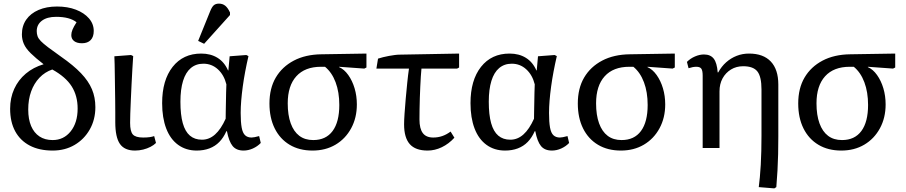

<svg xmlns="http://www.w3.org/2000/svg" viewBox="-20 -818 5007 1061"><path d="M271 14Q197 14 144.5 -13.5Q92 -41 64 -92.5Q36 -144 36 -217Q36 -277 58.5 -326.5Q81 -376 122.5 -411Q164 -446 221 -463Q177 -497 150 -523.5Q123 -550 112 -575Q101 -600 101 -628Q101 -675 125 -709.5Q149 -744 193 -763Q237 -782 295 -782Q354 -782 399.5 -764.5Q445 -747 471.5 -716.5Q498 -686 498 -647Q498 -614 481 -596.5Q464 -579 433 -579Q405 -579 389.5 -591Q374 -603 374 -624Q374 -638 380.5 -654Q387 -670 403 -695Q384 -710 356 -717.5Q328 -725 290 -725Q240 -725 211.5 -703.5Q183 -682 183 -646Q183 -631 187.5 -618Q192 -605 205.5 -591Q219 -577 246 -556.5Q273 -536 317 -505Q386 -457 427.5 -413.5Q469 -370 488 -325Q507 -280 507 -226Q507 -157 476 -102.5Q445 -48 392 -17Q339 14 271 14ZM271 -44Q332 -44 370.5 -92Q409 -140 409 -218Q409 -289 376 -341Q343 -393 269 -434Q228 -420 198 -388.5Q168 -357 152 -312.5Q136 -268 136 -213Q136 -159 152 -121.5Q168 -84 198 -64Q228 -44 271 -44Z M726 14Q668 14 642.5 -23Q617 -60 617 -143Q617 -167 617 -197.5Q617 -228 616.5 -263Q616 -298 615.5 -333.5Q615 -369 614.5 -402Q614 -435 613.5 -462.5Q613 -490 612 -507L704 -514L716 -508Q714 -477 711.5 -436.5Q709 -396 707 -352Q705 -308 703 -266Q701 -224 700 -191Q699 -158 699 -139Q699 -92 714 -75Q729 -58 771 -58Q791 -58 806 -60Q821 -62 832 -66L842 -28Q830 -16 811.5 -6.5Q793 3 771 8.5Q749 14 726 14Z M1067 14Q1008 14 964.5 -17.5Q921 -49 898.5 -108Q876 -167 876 -248Q876 -375 934 -448.5Q992 -522 1092 -522Q1144 -522 1182 -498.5Q1220 -475 1240 -429H1242L1249 -507L1341 -514L1353 -508Q1343 -465 1335 -422.5Q1327 -380 1321.5 -339.5Q1316 -299 1313 -262.5Q1310 -226 1310 -194Q1310 -143 1315.5 -113Q1321 -83 1334.5 -70.5Q1348 -58 1370 -58Q1376 -58 1387 -60Q1398 -62 1412 -66L1421 -28Q1403 -9 1377.5 2.5Q1352 14 1326 14Q1286 14 1265.5 -11Q1245 -36 1234 -93H1231Q1215 -57 1192 -33.5Q1169 -10 1137.5 2Q1106 14 1067 14ZM1096 -46Q1136 -46 1168.5 -75Q1201 -104 1227 -162Q1227 -177 1227.5 -201Q1228 -225 1228.5 -252.5Q1229 -280 1229.5 -306Q1230 -332 1231 -352Q1218 -404 1184 -435Q1150 -466 1104 -466Q1063 -466 1034.5 -442Q1006 -418 991.5 -371Q977 -324 977 -256Q977 -184 990 -137.5Q1003 -91 1029.5 -68.5Q1056 -46 1096 -46ZM1108 -576 1075 -592 1141 -755Q1151 -780 1161.5 -789Q1172 -798 1190 -798Q1210 -798 1224.5 -786.5Q1239 -775 1251 -749V-735Z M1707 14Q1634 14 1580.5 -18Q1527 -50 1498 -108.5Q1469 -167 1469 -246Q1469 -330 1504 -389.5Q1539 -449 1603.5 -483Q1668 -517 1757 -518L2005 -522V-445L1993 -439L1854 -449V-447Q1882 -435 1904.5 -403.5Q1927 -372 1939.5 -330Q1952 -288 1952 -241Q1952 -167 1920.5 -109Q1889 -51 1834 -18.5Q1779 14 1707 14ZM1711 -44Q1781 -44 1818 -94Q1855 -144 1855 -238Q1855 -309 1834.5 -363.5Q1814 -418 1776 -449H1754Q1665 -449 1617.5 -396.5Q1570 -344 1570 -247Q1570 -182 1586.5 -136.5Q1603 -91 1634 -67.5Q1665 -44 1711 -44Z M2343 14Q2276 14 2244.5 -21.5Q2213 -57 2213 -131Q2213 -152 2215.5 -189.5Q2218 -227 2222 -272Q2226 -317 2230.5 -361Q2235 -405 2240 -439H2060L2069 -494Q2081 -498 2097 -502Q2113 -506 2129.5 -509Q2146 -512 2161.5 -514Q2177 -516 2188 -516L2517 -522V-445L2506 -439H2309Q2307 -421 2305.5 -395Q2304 -369 2302.5 -339Q2301 -309 2300 -277Q2299 -245 2298.5 -214.5Q2298 -184 2298 -158Q2298 -107 2316.5 -82.5Q2335 -58 2374 -58Q2400 -58 2423.5 -66Q2447 -74 2470 -91L2491 -57Q2460 -23 2421.5 -4.5Q2383 14 2343 14Z M2771 14Q2712 14 2668.5 -17.5Q2625 -49 2602.5 -108Q2580 -167 2580 -248Q2580 -375 2638 -448.5Q2696 -522 2796 -522Q2848 -522 2886 -498.5Q2924 -475 2944 -429H2946L2953 -507L3045 -514L3057 -508Q3047 -465 3039 -422.5Q3031 -380 3025.5 -339.5Q3020 -299 3017 -262.5Q3014 -226 3014 -194Q3014 -143 3019.5 -113Q3025 -83 3038.5 -70.5Q3052 -58 3074 -58Q3080 -58 3091 -60Q3102 -62 3116 -66L3125 -28Q3107 -9 3081.5 2.5Q3056 14 3030 14Q2990 14 2969.5 -11Q2949 -36 2938 -93H2935Q2919 -57 2896 -33.5Q2873 -10 2841.5 2Q2810 14 2771 14ZM2800 -46Q2840 -46 2872.5 -75Q2905 -104 2931 -162Q2931 -177 2931.5 -201Q2932 -225 2932.5 -252.5Q2933 -280 2933.5 -306Q2934 -332 2935 -352Q2922 -404 2888 -435Q2854 -466 2808 -466Q2767 -466 2738.5 -442Q2710 -418 2695.5 -371Q2681 -324 2681 -256Q2681 -184 2694 -137.5Q2707 -91 2733.5 -68.5Q2760 -46 2800 -46Z M3411 14Q3338 14 3284.5 -18Q3231 -50 3202 -108.5Q3173 -167 3173 -246Q3173 -330 3208 -389.5Q3243 -449 3307.5 -483Q3372 -517 3461 -518L3709 -522V-445L3697 -439L3558 -449V-447Q3586 -435 3608.5 -403.5Q3631 -372 3643.5 -330Q3656 -288 3656 -241Q3656 -167 3624.5 -109Q3593 -51 3538 -18.5Q3483 14 3411 14ZM3415 -44Q3485 -44 3522 -94Q3559 -144 3559 -238Q3559 -309 3538.5 -363.5Q3518 -418 3480 -449H3458Q3369 -449 3321.5 -396.5Q3274 -344 3274 -247Q3274 -182 3290.5 -136.5Q3307 -91 3338 -67.5Q3369 -44 3415 -44Z M4259 223 4173 216Q4176 192 4179 161Q4182 130 4184 93Q4186 56 4187 16Q4188 -24 4188 -66V-324Q4188 -394 4165.5 -423Q4143 -452 4087 -452Q4049 -452 4019.5 -434Q3990 -416 3973 -385Q3956 -354 3956 -313V0H3863V-400Q3863 -428 3855.5 -438.5Q3848 -449 3828 -449Q3809 -449 3785 -441L3776 -476Q3795 -495 3820.5 -506Q3846 -517 3870 -517Q3906 -517 3924 -494Q3942 -471 3946 -418H3949Q3967 -451 3993 -474Q4019 -497 4051 -509.5Q4083 -522 4119 -522Q4198 -522 4239.5 -478Q4281 -434 4281 -351V-65Q4281 -13 4280 33Q4279 79 4276.5 123Q4274 167 4270 216Z M4629 14Q4556 14 4502.5 -18Q4449 -50 4420 -108.5Q4391 -167 4391 -246Q4391 -330 4426 -389.5Q4461 -449 4525.5 -483Q4590 -517 4679 -518L4927 -522V-445L4915 -439L4776 -449V-447Q4804 -435 4826.5 -403.5Q4849 -372 4861.5 -330Q4874 -288 4874 -241Q4874 -167 4842.5 -109Q4811 -51 4756 -18.5Q4701 14 4629 14ZM4633 -44Q4703 -44 4740 -94Q4777 -144 4777 -238Q4777 -309 4756.5 -363.5Q4736 -418 4698 -449H4676Q4587 -449 4539.5 -396.5Q4492 -344 4492 -247Q4492 -182 4508.5 -136.5Q4525 -91 4556 -67.5Q4587 -44 4633 -44Z"/></svg>

Font: Literata 18pt
Style: Regular
Weight: 400
Designer: Latin by Veronika Burian and Jose Scaglione. Greek by Irene Vlachou. Cyrillic by Vera Evstafieva.
Foundry: TypeTogether
Version: Version 3.103;gftools[0.9.29]